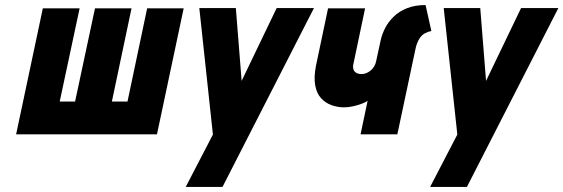

<svg xmlns="http://www.w3.org/2000/svg" viewBox="-20 -533 2236 762"><path d="M564 -500 486 -130H424L502 -500H357L278 -130H217L296 -500H150L44 0H603L709 -500Z M717 209H863L1226 -501H1078L939 -212L916 -501H771L825 1Z M1411 0H1557L1629 -339Q1634 -365 1648 -384.5Q1662 -404 1692 -410L1669 -513Q1627 -513 1595.5 -500.5Q1564 -488 1542.5 -467Q1521 -446 1508.5 -421.5Q1496 -397 1491 -374L1473 -291Q1471 -280 1465.5 -270.5Q1460 -261 1452 -254Q1444 -247 1434.5 -243Q1425 -239 1415 -239Q1406 -239 1399 -241.5Q1392 -244 1387.5 -249Q1383 -254 1381.5 -262.5Q1380 -271 1383 -281L1429 -500H1282L1234 -272Q1225 -226 1231 -194Q1237 -162 1254.5 -143Q1272 -124 1296 -115.5Q1320 -107 1345 -107Q1364 -107 1383 -111.5Q1402 -116 1417.5 -122Q1433 -128 1439 -133Z M1687 209H1833L2196 -501H2048L1909 -212L1886 -501H1741L1795 1Z"/></svg>

Font: Advent Pro ExtraBold
Style: Italic
Weight: 800
Italic angle: -12°
Version: Version 3.000